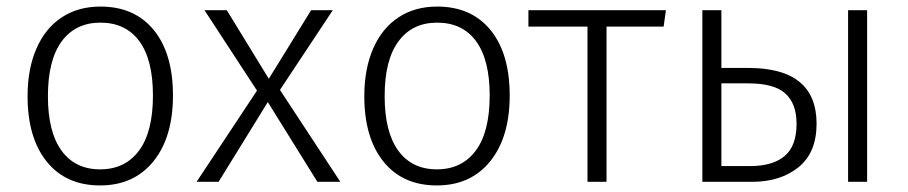

<svg xmlns="http://www.w3.org/2000/svg" viewBox="-20 -554 2767 585"><path d="M507 -263Q507 -136 447.5 -62.5Q388 11 285 11Q181 11 122.5 -61.5Q64 -134 64 -261Q64 -344 91 -406Q118 -468 168 -501Q218 -534 286 -534Q390 -534 448.5 -462.5Q507 -391 507 -263ZM126 -261Q126 -152 167.5 -95Q209 -38 285 -38Q361 -38 403.5 -95Q446 -152 446 -263Q446 -372 404.5 -428.5Q363 -485 286 -485Q210 -485 168 -428Q126 -371 126 -261Z M1017 0H947L796 -243L646 0H579L763 -278L603 -523H671L799 -314L928 -523H994L833 -280Z M1533 -263Q1533 -136 1473.5 -62.5Q1414 11 1311 11Q1207 11 1148.5 -61.5Q1090 -134 1090 -261Q1090 -344 1117 -406Q1144 -468 1194 -501Q1244 -534 1312 -534Q1416 -534 1474.5 -462.5Q1533 -391 1533 -263ZM1152 -261Q1152 -152 1193.5 -95Q1235 -38 1311 -38Q1387 -38 1429.5 -95Q1472 -152 1472 -263Q1472 -372 1430.5 -428.5Q1389 -485 1312 -485Q1236 -485 1194 -428Q1152 -371 1152 -261Z M2002 -473H1828V0H1770V-473H1590V-523H2009Z M2468 -177Q2468 -89 2413 -44.5Q2358 0 2271 0H2120V-523H2178V-347H2260Q2468 -347 2468 -177ZM2622 -523V0H2564V-523ZM2407 -177Q2407 -238 2373 -269Q2339 -300 2260 -300H2178V-48H2266Q2334 -48 2370.5 -78.5Q2407 -109 2407 -177Z"/></svg>

Font: Fira Sans Light
Style: Regular
Weight: 300
Designer: bBox Type GmbH & Carrois Corporate GbR & Edenspiekermann AG
Foundry: bBox Type GmbH & Carrois Corporate GbR & Edenspiekermann AG
Version: Version 4.301